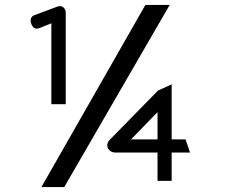

<svg xmlns="http://www.w3.org/2000/svg" viewBox="-20 -677 907 774"><path d="M746 -62 728 -115H672V-337L617 -312L422 -113C407 -97 411 -78 425 -68C431 -64 438 -62 446 -62H615V52H672V-62ZM615 -225V-115H508ZM187 -257H245V-626C245 -642 232 -657 213 -651L119 -616C105 -611 100 -598 106 -581C110 -570 119 -557 137 -563L187 -583ZM239 77 664 -657H566L147 77Z"/></svg>

Font: Charger Monospace
Style: Regular
Weight: 400
Designer: Jasper
Foundry: Cannot Into Space Fonts
Version: Version 0.980